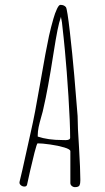

<svg xmlns="http://www.w3.org/2000/svg" viewBox="-20 -770 431 790"><path d="M269.5 -17.1V-147.9Q269.5 -155.8 244.4 -163.3Q219.2 -170.9 186.3 -175.5Q153.3 -180.2 134.8 -180.2Q131.8 -180.2 122.1 -142.6Q113.8 -109.9 104 -67.4Q94.2 -24.9 91.3 -9.8Q89.4 -2.4 80.6 -2.4Q72.8 -2.4 66.4 -7.3Q60.1 -12.2 60.1 -19Q60.1 -20 60.5 -20.5V-22L72.3 -71.8L92.8 -164.1L107.4 -230Q122.6 -294.9 145.5 -428.2Q170.4 -571.3 181.6 -622.1Q189.9 -659.2 199.7 -692.9Q206.1 -715.8 214.4 -733.4Q222.2 -750 228.5 -750Q244.1 -750 251.5 -740.2Q256.8 -731.4 267.3 -640.1Q277.8 -548.8 285.6 -459L299.3 -293Q299.3 -250 305.2 -162.6Q310.5 -71.3 310.5 -32.2V-27.8Q310.5 -14.6 307.6 -8.3Q304.2 0 288.6 0Q281.2 0 275.4 -4.9Q269.5 -9.8 269.5 -17.1ZM268.6 -203.1Q268.6 -265.1 261.7 -372.6Q254.9 -480 247.1 -562Q243.2 -605 234.9 -678.2L232.9 -689Q231 -696.3 231 -701.2Q223.1 -678.7 216.6 -646Q210 -613.3 199.7 -547.9Q176.8 -400.9 158.7 -324.2Q156.7 -313 149.9 -290Q142.6 -264.6 138.9 -246.8Q135.3 -229 135.3 -213.9V-208Q177.7 -193.8 236.3 -193.8H242.2Q245.1 -193.4 249 -193.4Q268.6 -193.4 268.6 -203.1Z"/></svg>

Font: Amatica SC
Style: Regular
Weight: 400
Version: Version 2.000